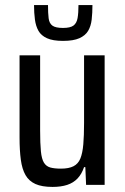

<svg xmlns="http://www.w3.org/2000/svg" viewBox="-20 -728 492 756"><path d="M187 8Q145 8 119.5 -3.5Q94 -15 80.5 -38.5Q67 -62 62 -99Q57 -136 57 -186V-510H138V-214Q138 -163 141 -132.5Q144 -102 153 -87.5Q162 -73 178 -68.5Q194 -64 220 -64Q251 -64 269.5 -73.5Q288 -83 296.5 -104Q305 -125 308 -159.5Q311 -194 311 -244V-510H392V0H319L316 -70H311Q302 -43 285.5 -25.5Q269 -8 244.5 0Q220 8 187 8ZM228 -567Q188 -567 165 -577.5Q142 -588 131.5 -606.5Q121 -625 117.5 -651Q114 -677 114 -708H169Q169 -676 171.5 -656Q174 -636 186.5 -627Q199 -618 228 -618Q257 -618 269.5 -627.5Q282 -637 285.5 -657Q289 -677 289 -708H344Q344 -677 341 -651Q338 -625 327 -606.5Q316 -588 292.5 -577.5Q269 -567 228 -567Z"/></svg>

Font: Saira Condensed Medium
Style: Regular
Weight: 500
Width: 3
Designer: Hector Gatti with collaboration of the Omnibus-Type team
Foundry: Omnibus-Type
Version: Version 1.101